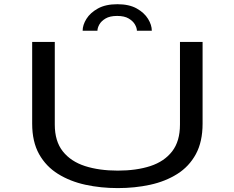

<svg xmlns="http://www.w3.org/2000/svg" viewBox="-20 -904 1140 934"><path d="M553 11Q470.5 11 395.8 -5.2Q321 -21.5 262.5 -57.8Q204 -94 170.2 -154.2Q136.5 -214.5 136.5 -302.5V-700H246.5V-298Q246.5 -217 285.5 -167.8Q324.5 -118.5 393.5 -96.2Q462.5 -74 553 -74Q643.5 -74 711.5 -96.2Q779.5 -118.5 817.5 -167.8Q855.5 -217 855.5 -298V-700H965.5V-302.5Q965.5 -214.5 932.8 -154.2Q900 -94 842.5 -57.8Q785 -21.5 710.5 -5.2Q636 11 553 11ZM551 -883.5Q608 -883.5 645 -862.8Q682 -842 700.2 -812.2Q718.5 -782.5 718.5 -754.5H646Q646 -768 636.5 -784.8Q627 -801.5 606 -814Q585 -826.5 550 -826.5Q514.5 -826.5 493.5 -814Q472.5 -801.5 463.2 -784.8Q454 -768 454 -754.5H382Q382 -782.5 400.5 -812.2Q419 -842 456.5 -862.8Q494 -883.5 551 -883.5Z"/></svg>

Font: Trispace Expanded
Style: Regular
Weight: 400
Width: 7
Designer: Tyler Finck
Foundry: Etcetera Type Company
Version: Version 1.210; ttfautohint (v1.8.3)